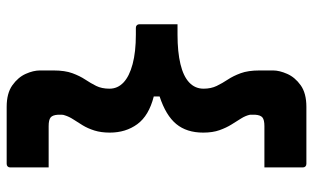

<svg xmlns="http://www.w3.org/2000/svg" viewBox="-206 -594 961 590"><g transform="rotate(-90 275.0 -299.5)"><path d="M162 -443Q162 -470 168.5 -490.5Q175 -511 184.5 -526.5Q194 -542 202.5 -555Q211 -568 215 -581Q217 -586 217 -591.5Q217 -597 217 -602Q216 -619 208.5 -625Q201 -631 182 -631Q155 -631 128 -631Q101 -631 74 -631H55Q55 -661 55 -690Q55 -719 55 -749Q55 -754 58 -757Q61 -760 66 -760H241Q283 -760 307.5 -742.5Q332 -725 342.5 -701.5Q353 -678 353 -658V-616Q353 -581 344.5 -558Q336 -535 325 -518.5Q314 -502 305.5 -485Q297 -468 297 -444Q297 -419 316 -401Q335 -383 372.5 -373Q410 -363 463 -363H484Q489 -363 492 -360Q495 -357 495 -352Q495 -323 495 -293.5Q495 -264 495 -235H463Q410 -235 372.5 -226Q335 -217 316 -199Q297 -181 297 -155Q297 -132 305.5 -114.5Q314 -97 325 -80.5Q336 -64 344.5 -41Q353 -18 353 17V59Q353 78 342.5 102Q332 126 307.5 143.5Q283 161 241 161H66Q61 161 58 158Q55 155 55 150Q55 120 55 91Q55 62 55 32H74Q101 32 128 32Q155 32 182 32Q201 32 208.5 26Q216 20 217 3Q217 -1 217 -5Q217 -9 217 -12Q214 -26 205.5 -39.5Q197 -53 187 -69Q177 -85 169.5 -106Q162 -127 162 -156Q162 -207 188.5 -239Q215 -271 273 -290V-308Q214 -323 188 -358.5Q162 -394 162 -443Z"/></g></svg>

Font: Recursive
Style: Bold
Weight: 700
Version: Version 1.085